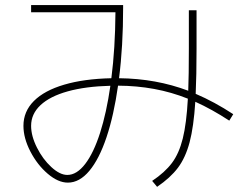

<svg xmlns="http://www.w3.org/2000/svg" viewBox="-20 -723 978 756"><path d="M72.3 -227.5Q72.3 -284.2 113.5 -325.4Q154.8 -366.7 232.7 -389.6Q310.5 -412.6 418.5 -415Q433.6 -532.2 434.6 -674.8H102.5V-703.1H464.8V-693.4Q464.8 -540.5 448.7 -415Q594.7 -413.6 721.2 -365.7Q723.6 -424.8 723.6 -531.2V-682.6H753.9V-530.3Q753.9 -424.8 750.5 -353.5Q824.7 -321.8 898.4 -273.4L882.8 -248Q814.9 -292.5 749 -322.3Q742.7 -223.6 726.6 -162.8Q710.4 -102.1 680.7 -62.5Q650.9 -22.9 598.6 12.7L579.1 -10.7Q628.9 -43.9 657 -81.3Q685.1 -118.7 699.7 -177.7Q714.4 -236.8 719.7 -334.5Q654.8 -360.4 586.9 -372.8Q519 -385.3 444.8 -385.7Q428.2 -268.6 399.4 -182.6Q370.6 -96.7 331.8 -50.3Q293 -3.9 247.1 -3.9Q209 -3.9 168 -38.8Q127 -73.7 99.6 -126.5Q72.3 -179.2 72.3 -227.5ZM245.1 -34.2Q282.2 -34.2 315.4 -77.4Q348.6 -120.6 374 -199.7Q399.4 -278.8 414.6 -385.3Q316.9 -382.8 246.8 -363.3Q176.8 -343.8 139.6 -309.1Q102.5 -274.4 102.5 -227.5Q102.5 -187.5 125.5 -141.8Q148.4 -96.2 182.1 -65.2Q215.8 -34.2 245.1 -34.2Z"/></svg>

Font: Pretendard JP Thin
Style: Regular
Weight: 100
Designer: Base glyphs from Inter by Rasmus Andersson; Hangeul glyphs from Noto Sans CJK(Source Han Sans) by Jang Soo-young and Kan
Foundry: Kil Hyung-jin
Version: Version 1.309